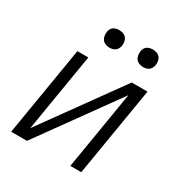

<svg xmlns="http://www.w3.org/2000/svg" viewBox="-170 -860 940 989"><g transform="rotate(30 300.0 -366.0)"><path d="M35 0 123 -530H188L111 -65L446 -530H540L452 0H387L464 -465L129 0ZM456 -628Q444 -628 432.5 -632.5Q421 -637 414 -646Q407 -655 405 -667.5Q403 -680 405 -693Q406 -701 410.5 -709.5Q415 -718 422.5 -723Q430 -728 439 -730Q448 -732 456 -732Q469 -732 480.5 -727.5Q492 -723 499 -714Q506 -705 508 -692.5Q510 -680 508 -667Q506 -659 501.5 -650.5Q497 -642 489.5 -637Q482 -632 473.5 -630Q465 -628 456 -628ZM256 -628Q244 -628 232.5 -632.5Q221 -637 214 -646Q207 -655 205 -667.5Q203 -680 205 -693Q206 -701 210.5 -709.5Q215 -718 222.5 -723Q230 -728 239 -730Q248 -732 256 -732Q269 -732 280.5 -727.5Q292 -723 299 -714Q306 -705 308 -692.5Q310 -680 308 -667Q306 -659 301.5 -650.5Q297 -642 289.5 -637Q282 -632 273.5 -630Q265 -628 256 -628Z"/></g></svg>

Font: Iosevka Curly LtExObl
Style: Regular
Weight: 300
Width: 7
Italic angle: -9°
Monospace: yes
Designer: Belleve Invis
Foundry: Belleve Invis
Version: Version 11.1.0; ttfautohint (v1.8.3)